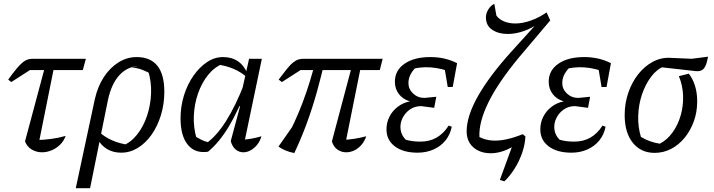

<svg xmlns="http://www.w3.org/2000/svg" viewBox="-20 -792 3739 1006"><path d="M181 -31 169 -58Q209 -59 247.5 -64Q286 -69 324 -80Q314 -52 294 -33Q274 -14 249.5 -4Q225 6 200 6Q171 6 146.5 -8.5Q122 -23 111 -51L227 -484H272ZM39 -362 23 -375Q49 -411 67.5 -433Q86 -455 100 -466Q114 -477 126 -480.5Q138 -484 151 -484H430L414 -425H137Z M377 194 477 -273Q492 -339 524 -388Q556 -437 600.5 -465Q645 -493 696 -493Q768 -493 804.5 -447.5Q841 -402 841 -311Q841 -246 823 -188Q805 -130 774 -86Q743 -42 702 -17Q661 8 615 8Q573 8 541 -11Q509 -30 492 -64L500 -100Q560 -46 654 -33L621 -28Q665 -45 698 -86.5Q731 -128 750 -184Q769 -240 771.5 -302Q774 -364 756 -422L778 -401Q752 -416 726 -426Q700 -436 669 -439L704 -446Q645 -442 604.5 -397Q564 -352 546 -270L452 194Z M1070 3Q1002 13 964 -33.5Q926 -80 926 -172Q926 -235 944 -292.5Q962 -350 993.5 -395Q1025 -440 1064.5 -466.5Q1104 -493 1148 -493Q1242 -493 1278 -403L1276 -385Q1214 -442 1113 -455L1146 -457Q1103 -440 1070 -399Q1037 -358 1017.5 -302Q998 -246 995.5 -184Q993 -122 1011 -63L990 -85Q1013 -71 1034.5 -60Q1056 -49 1082 -45L1059 -40Q1167 -114 1262 -359L1280 -346Q1230 -214 1179.5 -130Q1129 -46 1070 3ZM1256 -25 1241 -59Q1272 -61 1297.5 -65.5Q1323 -70 1350 -78Q1342 -51 1326.5 -32.5Q1311 -14 1292.5 -4Q1274 6 1255 6Q1233 6 1215 -8.5Q1197 -23 1189 -53L1238 -235L1230 -237L1285 -484H1352Z M1522 10Q1497 5 1476.5 -3.5Q1456 -12 1439 -24L1551 -184L1470 -48Q1524 -145 1565.5 -254.5Q1607 -364 1636 -484H1684Q1665 -399 1641.5 -314.5Q1618 -230 1588.5 -149Q1559 -68 1522 10ZM1788 -31 1775 -59Q1806 -60 1837.5 -65Q1869 -70 1899 -78Q1890 -51 1873 -32Q1856 -13 1835.5 -3.5Q1815 6 1794 6Q1769 6 1748.5 -8Q1728 -22 1719 -51L1834 -484H1879ZM1457 -362 1440 -375Q1467 -411 1485 -433Q1503 -455 1517.5 -466Q1532 -477 1544 -480.5Q1556 -484 1569 -484H1985L1970 -425H1555Z M2168 8Q2093 8 2049 -25Q2005 -58 2005 -114Q2005 -150 2020.5 -180.5Q2036 -211 2064 -232.5Q2092 -254 2128 -261Q2092 -271 2070.5 -298.5Q2049 -326 2049 -364Q2049 -423 2099.5 -458Q2150 -493 2235 -493Q2272 -493 2306.5 -485.5Q2341 -478 2375 -461L2355 -410Q2293 -435 2236 -439Q2179 -443 2121 -426L2171 -450Q2147 -430 2133.5 -406.5Q2120 -383 2120 -357Q2120 -325 2144.5 -302Q2169 -279 2204 -279L2266 -285L2255 -227L2187 -236Q2152 -236 2126.5 -217.5Q2101 -199 2088 -171Q2075 -143 2079 -113Q2083 -83 2106 -60Q2139 -50 2182 -50Q2231 -50 2267.5 -71Q2304 -92 2331 -134L2347 -128Q2339 -87 2314.5 -56.5Q2290 -26 2252 -9Q2214 8 2168 8ZM2326 -336 2305 -461H2375L2352 -336Z M2599 151 2672 -49 2688 -37Q2655 -14 2620 -1.5Q2585 11 2551 11Q2514 11 2485.5 -3Q2457 -17 2441 -42.5Q2425 -68 2425 -103Q2425 -184 2485 -289.5Q2545 -395 2659 -521L2803 -680L2811 -676Q2770 -645 2725.5 -629.5Q2681 -614 2640 -614Q2592 -614 2559 -636Q2526 -658 2526 -701Q2526 -722 2538.5 -742.5Q2551 -763 2570 -772L2581 -710Q2596 -690 2622 -679.5Q2648 -669 2680 -669Q2718 -669 2760.5 -684Q2803 -699 2844 -727L2863 -685L2699 -491Q2589 -358 2538.5 -254.5Q2488 -151 2492 -74Q2521 -59 2555.5 -56Q2590 -53 2631 -61.5Q2672 -70 2719 -89L2733 -77Q2731 -34 2715.5 10Q2700 54 2676 92Q2652 130 2623 158Z M2974 8Q2899 8 2855 -25Q2811 -58 2811 -114Q2811 -150 2826.5 -180.5Q2842 -211 2870 -232.5Q2898 -254 2934 -261Q2898 -271 2876.5 -298.5Q2855 -326 2855 -364Q2855 -423 2905.5 -458Q2956 -493 3041 -493Q3078 -493 3112.5 -485.5Q3147 -478 3181 -461L3161 -410Q3099 -435 3042 -439Q2985 -443 2927 -426L2977 -450Q2953 -430 2939.5 -406.5Q2926 -383 2926 -357Q2926 -325 2950.5 -302Q2975 -279 3010 -279L3072 -285L3061 -227L2993 -236Q2958 -236 2932.5 -217.5Q2907 -199 2894 -171Q2881 -143 2885 -113Q2889 -83 2912 -60Q2945 -50 2988 -50Q3037 -50 3073.5 -71Q3110 -92 3137 -134L3153 -128Q3145 -87 3120.5 -56.5Q3096 -26 3058 -9Q3020 8 2974 8ZM3132 -336 3111 -461H3181L3158 -336Z M3410 9Q3338 9 3295.5 -44Q3253 -97 3253 -189Q3253 -251 3272 -306Q3291 -361 3323.5 -402.5Q3356 -444 3399 -467.5Q3442 -491 3490 -489L3604 -484L3690 -495Q3684 -463 3676.5 -447Q3669 -431 3658.5 -425Q3648 -419 3634 -419Q3629 -419 3623.5 -419.5Q3618 -420 3611 -421L3414 -443L3461 -445Q3422 -430 3392 -390.5Q3362 -351 3344 -298Q3326 -245 3324 -186.5Q3322 -128 3338 -75Q3359 -62 3383 -53Q3407 -44 3437 -39Q3476 -59 3504.5 -99Q3533 -139 3547 -189Q3561 -239 3559 -292Q3557 -345 3537 -393L3589 -406Q3610 -379 3621.5 -342.5Q3633 -306 3633 -261Q3633 -205 3615.5 -156.5Q3598 -108 3567.5 -70.5Q3537 -33 3496.5 -12Q3456 9 3410 9Z"/></svg>

Font: Piazzolla 24pt
Style: Italic
Weight: 400
Italic angle: -11.3°
Designer: Juan Pablo del Peral
Foundry: Huerta Tipografica
Version: Version 2.005